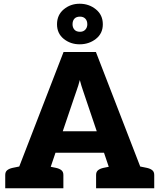

<svg xmlns="http://www.w3.org/2000/svg" viewBox="-20 -1007 853 1027"><path d="M38 0 320 -729H493L775 0H644Q622 0 607.5 -10.5Q593 -21 588 -37L439 -478Q432 -500 423.5 -524Q415 -548 407 -579Q399 -548 390.5 -525Q382 -502 374 -477L225 -37Q220 -23 205.5 -11.5Q191 0 170 0ZM138 0V-71H260V0ZM228 -190 238 -305H564L574 -190ZM533 0V-71H665V0ZM8 0V-71Q8 -88 18.5 -96.5Q29 -105 47 -109L91 -118L105 0ZM222 0 236 -118 280 -109Q298 -105 308.5 -96.5Q319 -88 319 -71V0ZM494 0V-71Q494 -88 504.5 -96.5Q515 -105 533 -109L577 -118L591 0ZM708 0 722 -118 766 -109Q784 -105 794.5 -96.5Q805 -88 805 -71V0ZM406 -770Q357 -770 321 -799Q285 -828 285 -877Q285 -927 321 -957Q357 -987 406 -987Q456 -987 493 -957Q530 -927 530 -877Q530 -828 493 -799Q456 -770 406 -770ZM408 -837Q426 -837 436.5 -848.5Q447 -860 447 -877Q447 -896 436.5 -907Q426 -918 408 -918Q388 -918 378 -907Q368 -896 368 -877Q368 -860 378 -848.5Q388 -837 408 -837Z"/></svg>

Font: Aleo Black
Style: Regular
Weight: 900
Designer: Alessio Laiso
Foundry: Alessio Laiso
Version: Version 2.001;gftools[0.9.29]